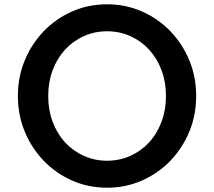

<svg xmlns="http://www.w3.org/2000/svg" viewBox="-20 -860 1000 896"><path d="M479.5 16Q393 16 317.5 -17Q242 -50 185 -108.8Q128 -167.5 95.8 -245.2Q63.5 -323 63.5 -412Q63.5 -501.5 95.8 -579Q128 -656.5 185 -715.2Q242 -774 317.5 -807Q393 -840 479.5 -840Q566 -840 641.5 -807Q717 -774 774 -715.2Q831 -656.5 863.2 -579Q895.5 -501.5 895.5 -412Q895.5 -323 863.2 -245.2Q831 -167.5 774 -108.8Q717 -50 641.5 -17Q566 16 479.5 16ZM479.5 -110Q538.5 -110 588.8 -132.8Q639 -155.5 676.2 -196.2Q713.5 -237 734 -292Q754.5 -347 754.5 -412Q754.5 -477 734 -532Q713.5 -587 676.2 -627.8Q639 -668.5 588.8 -691.2Q538.5 -714 479.5 -714Q421 -714 370.8 -691.2Q320.5 -668.5 283.2 -627.8Q246 -587 225.5 -532Q205 -477 205 -412Q205 -347 225.5 -292Q246 -237 283.2 -196.2Q320.5 -155.5 370.8 -132.8Q421 -110 479.5 -110Z"/></svg>

Font: Spartan Thin SemiBold
Style: Regular
Weight: 600
Version: Version 1.004